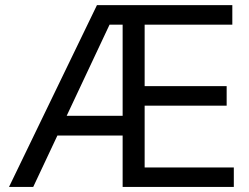

<svg xmlns="http://www.w3.org/2000/svg" viewBox="-20 -739 984 759"><path d="M15.6 0 363.3 -718.8H898.4V-641.6H551.8V-398.4H876V-321.3H551.8V-77.1H904.3V0H464.8V-641.6H413.1L111.3 0ZM168.9 -203.1V-281.2H507.8V-203.1Z"/></svg>

Font: Inter Display V
Style: Regular
Weight: 400
Designer: Rasmus Andersson
Foundry: rsms
Version: Version 3.015;git-src